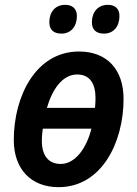

<svg xmlns="http://www.w3.org/2000/svg" viewBox="-20 -764 567 794"><path d="M410 -625C449 -625 474 -654 474 -698C474 -729 455 -744 426 -744C384 -744 360 -713 360 -672C360 -639 380 -625 410 -625ZM234 -625C273 -625 298 -654 298 -698C298 -729 278 -744 250 -744C207 -744 184 -713 184 -672C184 -639 204 -625 234 -625ZM222 10C401 10 491 -176 491 -355C491 -476 423 -551 307 -551C128 -551 37 -366 37 -185C37 -64 109 10 222 10ZM373 -318H174C196 -394 238 -456 299 -456C351 -456 375 -419 375 -358C375 -345 374 -332 373 -318ZM231 -86C181 -86 153 -120 153 -182C153 -196 154 -213 157 -232H358C338 -151 291 -86 231 -86Z"/></svg>

Font: Noto Sans SemiCondensed SemiBold
Style: Italic
Weight: 600
Width: 4
Italic angle: -12°
Designer: Monotype Design Team
Foundry: Monotype Imaging Inc.
Version: Version 2.013